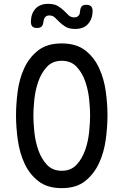

<svg xmlns="http://www.w3.org/2000/svg" viewBox="-20 -965 640 995"><path d="M300 -80Q348 -80 377 -111.5Q406 -143 421.5 -187.5Q437 -232 442 -281.5Q447 -331 447 -367Q447 -402 442 -450.5Q437 -499 421.5 -543.5Q406 -588 377 -619Q348 -650 300 -650Q252 -650 223 -618.5Q194 -587 178.5 -542.5Q163 -498 158 -449.5Q153 -401 153 -366Q153 -330 158 -281Q163 -232 178.5 -187.5Q194 -143 223 -111.5Q252 -80 300 -80ZM300 10Q225 10 178.5 -26.5Q132 -63 106.5 -119Q81 -175 72 -241Q63 -307 63 -367Q63 -425 71.5 -490.5Q80 -556 105.5 -611.5Q131 -667 177.5 -703.5Q224 -740 300 -740Q375 -740 421.5 -704Q468 -668 493.5 -612.5Q519 -557 528 -492Q537 -427 537 -368Q537 -308 528 -241.5Q519 -175 493 -119Q467 -63 421 -26.5Q375 10 300 10ZM205 -852Q203 -835 195.5 -827.5Q188 -820 172 -820Q155 -820 147.5 -828Q140 -836 140 -853Q141 -895 164 -920Q187 -945 230 -945Q261 -945 279.5 -934Q298 -923 311 -910Q324 -897 335.5 -886Q347 -875 365 -875Q374 -875 379.5 -878Q385 -881 388.5 -885.5Q392 -890 393.5 -896Q395 -902 395 -908Q397 -925 404 -932.5Q411 -940 427 -940Q444 -940 452 -932Q460 -924 460 -907Q459 -866 436 -840.5Q413 -815 370 -815Q339 -815 320.5 -826Q302 -837 289 -850Q276 -863 264.5 -874Q253 -885 235 -885Q227 -885 221.5 -882Q216 -879 212.5 -874.5Q209 -870 207.5 -864Q206 -858 205 -852Z"/></svg>

Font: Maple Mono Normal
Style: Regular
Weight: 400
Monospace: yes
Designer: subframe7536
Version: Version 7.000